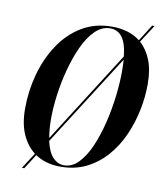

<svg xmlns="http://www.w3.org/2000/svg" viewBox="-89 -838 827 962"><g transform="rotate(10 324.5 -357.5)"><path d="M88 50 140 -31Q99 -62 75.5 -115.5Q52 -169 52 -245Q52 -334 75 -419Q98 -504 143.5 -573.5Q189 -643 256 -684Q323 -725 411 -725Q452 -725 488.5 -714.5Q525 -704 554 -681L607 -765H619L561 -675Q596 -644 616 -594Q636 -544 636 -471Q636 -406 622 -338Q608 -270 580 -207.5Q552 -145 509 -96Q466 -47 408 -18Q350 11 276 11Q201 11 148 -25L100 50ZM189 -219Q189 -163 197 -121L494 -588Q487 -655 464 -685Q441 -715 404 -715Q361 -715 326.5 -681Q292 -647 266.5 -591Q241 -535 223.5 -469Q206 -403 197.5 -337.5Q189 -272 189 -219ZM293 1Q334 1 367 -33.5Q400 -68 424.5 -125Q449 -182 465.5 -250.5Q482 -319 490 -387.5Q498 -456 498 -512Q498 -545 496 -572L199 -106Q212 -50 236.5 -24.5Q261 1 293 1Z"/></g></svg>

Font: Noto Serif Display ExtraCondensed
Style: Bold Italic
Weight: 700
Width: 2
Italic angle: -12°
Designer: Monotype Design Team
Foundry: Monotype Imaging Inc.
Version: Version 2.009